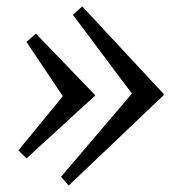

<svg xmlns="http://www.w3.org/2000/svg" viewBox="-20 -568 561 595"><path d="M235 -548 487 -277V-273L193 7L169 -20L388 -277V-279L206 -522ZM91 -464 274 -274V-271L62 -77L37 -102L174 -269V-271L62 -438Z"/></svg>

Font: Lora
Style: Italic
Weight: 400
Italic angle: -3°
Designer: Olga Karpushina, Alexei Vanyashin (Cyrillic)
Foundry: Cyreal
Version: Version 3.008